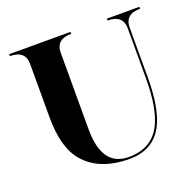

<svg xmlns="http://www.w3.org/2000/svg" viewBox="-119 -790 941 920"><g transform="rotate(-20 351.5 -329.5)"><path d="M595.7 -332V-585.9Q595.7 -654.3 517.6 -654.3V-664.1H683.6V-654.3Q605.5 -654.3 605.5 -585.9V-332Q605.5 -178.2 565.4 -97.2Q514.6 4.9 390.6 4.9Q237.3 4.9 160.2 -85.9Q97.7 -159.7 97.7 -312.5V-585.9Q97.7 -654.3 19.5 -654.3V-664.1H332V-654.3Q253.9 -654.3 253.9 -585.9V-195.3Q253.9 -4.9 390.6 -4.9Q508.8 -4.9 556.6 -101.6Q595.7 -180.2 595.7 -332Z"/></g></svg>

Font: spinweradC
Style: Bold
Weight: 700
Width: 7
Version: Version 0.3